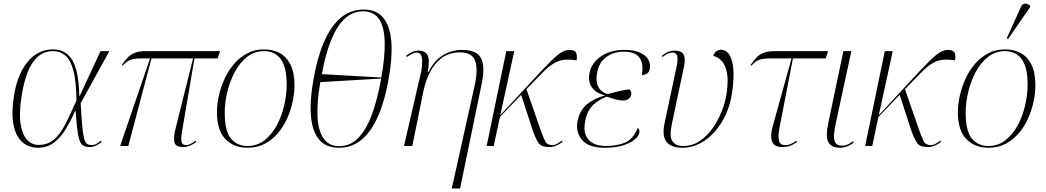

<svg xmlns="http://www.w3.org/2000/svg" viewBox="-20 -825 5909 1085"><path d="M195 10Q162 10 132.5 -4Q103 -18 82 -50.5Q61 -83 53.5 -137Q46 -191 57 -270Q75 -400 134 -473Q193 -546 279 -546Q351 -546 388 -486Q425 -426 428 -284H431L548 -536H598L436 -242Q440 -162 444.5 -114.5Q449 -67 455 -43.5Q461 -20 471.5 -12.5Q482 -5 498 -5Q513 -5 527 -13.5Q541 -22 550 -30L555 -23Q542 -12 524 -3Q506 6 487 6Q465 6 451.5 -1.5Q438 -9 430 -30.5Q422 -52 417 -92.5Q412 -133 407 -199H405Q380 -142 351 -94.5Q322 -47 284 -18.5Q246 10 195 10ZM198 -6Q249 -6 284 -35.5Q319 -65 348 -121Q377 -177 412 -257Q411 -364 395 -425Q379 -486 349.5 -511Q320 -536 280 -536Q228 -536 192 -503Q156 -470 134 -411Q112 -352 101 -275Q87 -181 97 -121.5Q107 -62 134 -34Q161 -6 198 -6Z M659 0 828 -495H786Q753 -495 734 -491.5Q715 -488 701.5 -479Q688 -470 673 -454L668 -457Q685 -482 701.5 -499.5Q718 -517 742 -526.5Q766 -536 807 -536H1224L1209 -495H1079L1009 -84Q1001 -36 1006.5 -20.5Q1012 -5 1032 -5Q1044 -5 1058 -12.5Q1072 -20 1085 -30L1089 -23Q1051 6 1016 6Q970 6 965 -23.5Q960 -53 972 -98L1071 -495H836L705 0Z M1378 10Q1302 10 1254 -39Q1206 -88 1206 -191Q1206 -234 1216.5 -282.5Q1227 -331 1248 -377.5Q1269 -424 1301 -462Q1333 -500 1376 -523Q1419 -546 1473 -546Q1521 -546 1560 -525.5Q1599 -505 1621.5 -460Q1644 -415 1644 -342Q1644 -300 1634 -252Q1624 -204 1603.5 -157.5Q1583 -111 1551 -73Q1519 -35 1476 -12.5Q1433 10 1378 10ZM1378 0Q1434 0 1475.5 -33Q1517 -66 1545 -118.5Q1573 -171 1586.5 -231.5Q1600 -292 1600 -347Q1600 -446 1566.5 -491Q1533 -536 1472 -536Q1418 -536 1376.5 -503.5Q1335 -471 1307 -418.5Q1279 -366 1264.5 -305.5Q1250 -245 1250 -188Q1250 -84 1285 -42Q1320 0 1378 0Z M1896 10Q1821 10 1782.5 -37Q1744 -84 1737 -171.5Q1730 -259 1752 -379Q1773 -500 1811 -588Q1849 -676 1904.5 -723.5Q1960 -771 2035 -771Q2109 -771 2147 -723Q2185 -675 2191.5 -587Q2198 -499 2176 -378Q2155 -258 2117.5 -171Q2080 -84 2025 -37Q1970 10 1896 10ZM2135 -387Q2156 -504 2154 -588Q2152 -672 2122.5 -716.5Q2093 -761 2032 -761Q1971 -761 1926 -717.5Q1881 -674 1849.5 -594Q1818 -514 1799 -406ZM1898 1Q1959 1 2004.5 -45.5Q2050 -92 2081.5 -177.5Q2113 -263 2134 -381L1790 -361Q1771 -252 1774 -171Q1777 -90 1807 -44.5Q1837 1 1898 1Z M2533 240 2665 -354Q2682 -441 2663.5 -485Q2645 -529 2580 -529Q2519 -529 2476.5 -497.5Q2434 -466 2409 -415.5Q2384 -365 2372 -307L2310 0H2263L2361 -424Q2369 -479 2363 -503.5Q2357 -528 2334 -528Q2326 -528 2313 -523Q2300 -518 2280 -503L2275 -510Q2293 -524 2310 -531.5Q2327 -539 2347 -539Q2382 -539 2396 -513.5Q2410 -488 2397 -418H2401Q2426 -468 2458.5 -495Q2491 -522 2525 -532.5Q2559 -543 2589 -543Q2674 -543 2698 -497Q2722 -451 2703 -356L2580 240Z M2730 0 2841 -536H2886L2807 -174L3038 -423Q3096 -485 3131 -514Q3166 -543 3198 -543Q3229 -543 3236 -525.5Q3243 -508 3238 -484Q3199 -490 3168 -487Q3137 -484 3105.5 -464.5Q3074 -445 3033 -401L2955 -321L3032 -99Q3050 -48 3061 -26.5Q3072 -5 3101 -5Q3115 -5 3128 -12.5Q3141 -20 3155 -30L3159 -23Q3140 -9 3122 -1.5Q3104 6 3083 6Q3042 6 3026 -14Q3010 -34 2993 -81L2925 -289L2805 -164L2770 0Z M3396 10Q3307 10 3270 -33.5Q3233 -77 3243 -137Q3255 -202 3298 -236.5Q3341 -271 3398 -285V-286Q3348 -299 3325 -331Q3302 -363 3311 -411Q3321 -467 3374 -505Q3427 -543 3509 -543Q3565 -543 3598.5 -527Q3632 -511 3644.5 -486.5Q3657 -462 3652 -436Q3649 -418 3636.5 -409.5Q3624 -401 3607 -401Q3614 -439 3607.5 -468.5Q3601 -498 3577 -515.5Q3553 -533 3505 -533Q3448 -533 3406 -502.5Q3364 -472 3354 -412Q3337 -319 3412 -293Q3454 -304 3483 -311Q3512 -318 3537 -320Q3544 -313 3546.5 -306Q3549 -299 3547 -289Q3544 -274 3530.5 -265.5Q3517 -257 3504 -257Q3481 -257 3461 -262.5Q3441 -268 3408 -279Q3382 -269 3357 -252.5Q3332 -236 3313 -209Q3294 -182 3287 -141Q3277 -90 3291 -59Q3305 -28 3334.5 -14Q3364 0 3403 0Q3466 0 3512 -19Q3558 -38 3584 -102Q3596 -93 3593 -76Q3590 -57 3567 -37Q3544 -17 3501 -3.5Q3458 10 3396 10Z M3837 10Q3706 10 3735 -126L3803 -447Q3813 -495 3806 -511.5Q3799 -528 3780 -528Q3771 -528 3758 -523.5Q3745 -519 3724 -503L3720 -510Q3756 -539 3791 -539Q3831 -539 3843 -516.5Q3855 -494 3845 -447L3777 -126Q3761 -53 3780 -26.5Q3799 0 3841 0Q3893 0 3935 -28.5Q3977 -57 4008.5 -102.5Q4040 -148 4060 -200Q4080 -252 4086 -298Q4097 -372 4087.5 -416.5Q4078 -461 4057 -482Q4036 -503 4011 -509Q4016 -528 4029 -536Q4042 -544 4054 -544Q4098 -544 4116 -482Q4134 -420 4117 -301Q4108 -237 4083 -181Q4058 -125 4020 -82Q3982 -39 3935.5 -14.5Q3889 10 3837 10Z M4401 6Q4364 6 4350.5 -12Q4337 -30 4338 -58Q4339 -86 4348 -116L4453 -495H4339Q4306 -495 4287 -491.5Q4268 -488 4254.5 -479Q4241 -470 4226 -454L4221 -457Q4238 -482 4254.5 -499.5Q4271 -517 4295 -526.5Q4319 -536 4360 -536H4660L4646 -495H4461L4385 -104Q4376 -55 4382 -30Q4388 -5 4417 -5Q4436 -5 4451.5 -12.5Q4467 -20 4479 -30L4484 -23Q4464 -8 4444.5 -1Q4425 6 4401 6Z M4729 10Q4676 10 4660.5 -23Q4645 -56 4660 -126L4746 -536H4791L4703 -128Q4695 -92 4693 -63.5Q4691 -35 4701 -18.5Q4711 -2 4739 -2Q4757 -2 4771.5 -9Q4786 -16 4801 -27L4804 -19Q4790 -7 4769 1.5Q4748 10 4729 10Z M4869 0 4980 -536H5025L4946 -174L5177 -423Q5235 -485 5270 -514Q5305 -543 5337 -543Q5368 -543 5375 -525.5Q5382 -508 5377 -484Q5338 -490 5307 -487Q5276 -484 5244.5 -464.5Q5213 -445 5172 -401L5094 -321L5171 -99Q5189 -48 5200 -26.5Q5211 -5 5240 -5Q5254 -5 5267 -12.5Q5280 -20 5294 -30L5298 -23Q5279 -9 5261 -1.5Q5243 6 5222 6Q5181 6 5165 -14Q5149 -34 5132 -81L5064 -289L4944 -164L4909 0Z M5565 10Q5489 10 5441 -39Q5393 -88 5393 -191Q5393 -234 5403.5 -282.5Q5414 -331 5435 -377.5Q5456 -424 5488 -462Q5520 -500 5563 -523Q5606 -546 5660 -546Q5708 -546 5747 -525.5Q5786 -505 5808.5 -460Q5831 -415 5831 -342Q5831 -300 5821 -252Q5811 -204 5790.5 -157.5Q5770 -111 5738 -73Q5706 -35 5663 -12.5Q5620 10 5565 10ZM5565 0Q5621 0 5662.5 -33Q5704 -66 5732 -118.5Q5760 -171 5773.5 -231.5Q5787 -292 5787 -347Q5787 -446 5753.5 -491Q5720 -536 5659 -536Q5605 -536 5563.5 -503.5Q5522 -471 5494 -418.5Q5466 -366 5451.5 -305.5Q5437 -245 5437 -188Q5437 -84 5472 -42Q5507 0 5565 0ZM5677 -605 5669 -608 5748 -783Q5757 -805 5772.5 -804.5Q5788 -804 5802 -792L5800 -783Z"/></svg>

Font: Noto Serif Display ExtraLight
Style: Italic
Weight: 200
Italic angle: -12°
Designer: Monotype Design Team
Foundry: Monotype Imaging Inc.
Version: Version 2.009